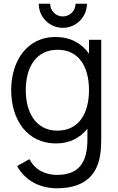

<svg xmlns="http://www.w3.org/2000/svg" viewBox="-20 -753 632 1028"><path d="M316.5 -604C387.5 -604 445.5 -661.5 445.5 -733H384.5C384.5 -695.5 354.5 -665 316.5 -665C279 -665 248.5 -695.5 248.5 -733H187.5C187.5 -661.5 245 -604 316.5 -604ZM279.5 15C352.5 15 409 -15 448 -64V-8.5C448.5 118.5 401.5 183.5 284.5 183.5C227.5 183.5 167.5 159 138 99L71.5 136C117.5 220 201.5 255 284.5 255C416.5 255 496.5 199 516 78.5C520.5 51 522 23.5 522 -7.5V-540H456.5V-465.5C417 -521.5 356.5 -555 276.5 -555C128.5 -555 40 -431.5 40 -270.5C40 -108.5 128 15 279.5 15ZM287 -53.5C174.5 -53.5 118 -147.5 118 -270.5C118 -392.5 172.5 -486.5 288.5 -486.5C401 -486.5 456.5 -397.5 456.5 -270.5C456.5 -145.5 402 -53.5 287 -53.5Z"/></svg>

Font: Manrope
Style: Regular
Weight: 400
Designer: Mikhail Sharanda
Foundry: Mikhail Sharanda
Version: Version 4.505